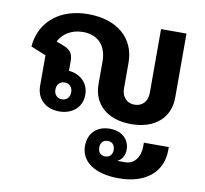

<svg xmlns="http://www.w3.org/2000/svg" viewBox="-93 -668 1173 1100"><g transform="rotate(10 493.0 -118.0)"><path d="M683 12C826 12 906 -69 906 -180V-554H758V-183C758 -134 729 -101 683 -101C637 -101 608 -134 608 -183V-332C608 -474 502 -566 333 -566C169 -566 56 -473 44 -327L132 -291V-114C132 -36 188 12 264 12C340 12 396 -34 396 -108C396 -176 347 -221 280 -227V-280C280 -328 266 -348 218 -366L181 -380C202 -424 253 -460 320 -460C412 -460 460 -402 460 -313V-180C460 -69 540 12 683 12ZM445 181C445 272 527 330 668 330C825 330 919 248 919 123V104H774V123C774 195 735 233 689 233H645V231C664 223 684 198 684 161C684 103 641 59 569 59C497 59 445 103 445 181ZM268 -59C241 -59 222 -78 222 -108C222 -138 241 -157 268 -157C295 -157 314 -138 314 -108C314 -78 295 -59 268 -59ZM569 220C543 220 527 203 527 175C527 147 543 130 569 130C595 130 611 147 611 175C611 203 595 220 569 220Z"/></g></svg>

Font: IBM Plex Thai Looped
Style: Bold
Weight: 700
Designer: Mike Abbink, Paul van der Laan, Pieter van Rosmalen, Ben Mitchell, Mark Frömberg
Foundry: Bold Monday
Version: Version 1.0